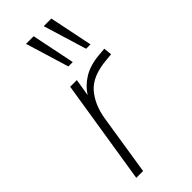

<svg xmlns="http://www.w3.org/2000/svg" viewBox="-243 -794 836 836"><g transform="rotate(-45 175.0 -376.0)"><path d="M47 0 124 -484H165L152 -404Q175 -441 214 -464.5Q253 -488 311 -493L346 -496L350 -458L317 -455Q226 -447 185.5 -400.5Q145 -354 133 -280L89 0ZM290 -552 229 -752H276L317 -552ZM181 -552 120 -752H167L208 -552Z"/></g></svg>

Font: Nunito Sans ExtraLight
Style: Italic
Weight: 200
Italic angle: -9°
Designer: Vernon Adams
Foundry: Vernon Adams
Version: Version 3.006; ttfautohint (v1.8.3)